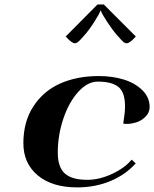

<svg xmlns="http://www.w3.org/2000/svg" viewBox="-20 -812 676 842"><path d="M435.1 -792.5 575.7 -651.9Q548.8 -622.1 535.6 -622.1Q527.8 -622.1 519.5 -629.6Q511.2 -637.2 494.1 -656.7Q474.1 -679.2 449.5 -716.8Q424.8 -754.4 422.4 -765.6H420.4Q418 -754.4 393.8 -716.6Q369.6 -678.7 349.6 -656.7Q336.9 -642.6 332 -637.2Q327.1 -631.8 320.6 -627Q314 -622.1 308.6 -622.1Q294.9 -622.1 268.1 -651.9L407.7 -792.5ZM408.7 -454.1Q363.8 -454.1 323 -408.9Q282.2 -363.8 257.8 -291.5Q233.4 -219.2 233.4 -142.6Q233.4 -79.1 264.2 -51.3Q294.9 -23.4 362.8 -23.4Q415.5 -23.4 471.4 -49.3Q527.3 -75.2 557.1 -111.8L575.2 -95.7Q530.3 -45.4 463.6 -17.8Q397 9.8 318.4 9.8Q209 9.8 145.8 -42.7Q82.5 -95.2 82.5 -184.1Q82.5 -278.3 126.5 -345.7Q170.4 -413.1 244.1 -445.8Q317.9 -478.5 413.1 -478.5Q472.2 -478.5 522 -463.4Q571.8 -448.2 604 -416.7Q636.2 -385.3 636.2 -342.8Q636.2 -317.9 617.9 -300Q599.6 -282.2 577.6 -275.4Q555.7 -268.6 535.2 -268.6Q526.4 -268.6 520.5 -270Q528.3 -317.9 528.3 -345.7Q528.3 -406.7 499.8 -430.4Q471.2 -454.1 408.7 -454.1Z"/></svg>

Font: QumpellkaNo12
Style: Regular
Weight: 500
Designer: gluk (gluksza@wp.pl)
Foundry: gluk (gluksza@wp.pl)
Version: Version 00.480